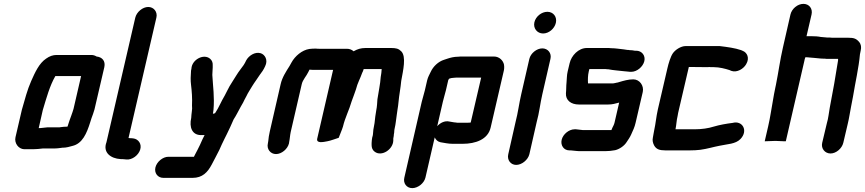

<svg xmlns="http://www.w3.org/2000/svg" viewBox="-20 -752 4469 992"><path d="M180 -90 201 -183C220 -246 237 -309 266 -359H399L360 -190C357 -182 356 -177 355 -174C353 -169 351 -162 348 -154L340 -132L333 -111C332 -107 331 -103 329 -98C324 -97 317 -97 311 -97L293 -95C289 -94 286 -94 283 -94H224C210 -93 194 -90 180 -90ZM105 19H151C165 19 188 17 202 15H258C265 15 272 15 280 14L296 12C301 11 305 11 308 11C321 11 341 6 354 2C406 -10 428 -63 446 -120L453 -142C459 -159 462 -165 468 -186L519 -405C526 -437 508 -457 479 -460C471 -465 462 -468 452 -468H272C254 -468 236 -462 218 -449C182 -425 161 -378 141 -333C121 -288 108 -237 93 -185L60 -43C53 -13 75 18 105 19Z M679 -661 530 -17C510 36 552 67 603 70C610 70 616 70 623 71L633 72C663 75 695 50 704 22C714 -8 695 -34 668 -37L657 -38C653 -38 649 -38 644 -39L788 -661C795 -690 775 -716 746 -716C717 -716 686 -690 679 -661Z M968 -143C957 -95 972 -54 1019 -54H1037C1033 -47 1030 -40 1026 -32L1013 -3C1005 13 996 32 988 46L982 58H850C821 58 790 84 783 113C776 142 795 167 824 167H975C1026 167 1053 138 1074 98C1086 74 1100 50 1113 23L1126 -6C1131 -16 1136 -26 1140 -35L1152 -59C1164 -83 1175 -107 1187 -135C1201 -156 1211 -178 1224 -201L1236 -222C1243 -237 1244 -238 1253 -255C1261 -273 1274 -291 1283 -307C1295 -327 1311 -347 1322 -365C1333 -379 1342 -392 1350 -410C1366 -442 1349 -470 1327 -477C1297 -486 1265 -464 1252 -440C1244 -422 1234 -408 1222 -393C1207 -374 1194 -350 1180 -329C1160 -300 1147 -266 1128 -235C1120 -220 1113 -204 1105 -190L1099 -180C1096 -175 1093 -171 1091 -167C1088 -166 1084 -165 1080 -164C1082 -171 1081 -176 1083 -185C1089 -249 1080 -308 1077 -365L1078 -385L1079 -403V-413C1080 -428 1076 -439 1066 -448C1033 -477 971 -444 969 -397L967 -387C965 -361 964 -336 967 -314C971 -281 974 -244 972 -207C973 -197 973 -185 971 -175C969 -162 969 -155 968 -143Z M1473 -11 1474 -18C1478 -37 1478 -51 1482 -70L1539 -317C1544 -340 1564 -360 1573 -380L1579 -392H1581C1590 -391 1598 -391 1604 -391H1701L1619 -36C1613 -10 1650 -18 1671 -22C1689 -25 1716 -36 1730 -40C1737 -60 1746 -78 1752 -98C1763 -145 1784 -183 1797 -229C1804 -250 1813 -270 1819 -290C1827 -323 1842 -348 1851 -375C1853 -379 1858 -389 1859 -395H1952C1952 -385 1949 -365 1947 -354C1945 -318 1935 -275 1930 -239C1929 -225 1928 -200 1924 -182L1919 -150C1917 -127 1914 -105 1909 -82C1908 -74 1908 -66 1907 -59C1907 -57 1906 -55 1906 -52L1903 -41C1901 -33 1901 -24 1900 -13V-2C1900 12 1905 24 1916 32C1952 59 2011 20 2012 -26V-36C2012 -39 2013 -41 2013 -42C2014 -47 2015 -52 2015 -58C2018 -69 2016 -77 2019 -88C2025 -113 2026 -134 2030 -159L2034 -187C2036 -199 2038 -212 2039 -225C2042 -260 2050 -298 2053 -334C2063 -389 2080 -460 2053 -487C2039 -501 2026 -504 2000 -504H1869C1844 -504 1826 -498 1807 -487C1797 -496 1785 -500 1772 -500H1629C1624 -500 1619 -500 1611 -501C1599 -501 1587 -500 1578 -499C1540 -493 1504 -462 1486 -429L1476 -411C1459 -384 1438 -353 1430 -317L1374 -73C1370 -55 1367 -38 1366 -23L1364 -11C1357 18 1377 44 1406 44C1435 44 1466 18 1473 -11Z M2284 -286 2296 -338C2298 -341 2300 -344 2300 -345C2301 -345 2302 -345 2302 -346C2308 -348 2316 -350 2324 -350C2332 -351 2338 -351 2342 -351H2466L2412 -119C2407 -118 2401 -118 2396 -118H2343C2341 -118 2339 -118 2336 -119C2326 -119 2311 -123 2302 -124C2277 -130 2253 -116 2239 -100L2268 -226C2271 -240 2281 -273 2284 -286ZM2159 -226 2069 166C2062 195 2081 220 2110 220C2139 220 2171 195 2178 166L2226 -42C2232 -29 2242 -20 2256 -17C2275 -14 2296 -9 2318 -9H2371C2436 -9 2501 -31 2515 -93L2582 -382C2585 -393 2586 -405 2584 -418C2580 -438 2561 -460 2532 -460H2367C2362 -460 2355 -460 2347 -459C2326 -459 2307 -454 2292 -449L2274 -443C2245 -434 2218 -409 2205 -380C2199 -367 2191 -354 2187 -337L2175 -285C2172 -272 2162 -239 2159 -226Z M2715 -448 2673 -265C2662 -218 2656 -168 2644 -123L2606 45C2599 74 2618 100 2647 100C2676 100 2708 74 2715 45L2753 -122C2766 -168 2771 -218 2782 -265L2824 -448C2831 -477 2811 -502 2782 -502C2753 -502 2722 -477 2715 -448ZM2741 -637C2734 -606 2755 -579 2786 -579C2816 -579 2845 -604 2852 -634C2859 -665 2839 -691 2808 -691C2778 -691 2748 -667 2741 -637Z M3252 -342C3226 -342 3203 -335 3179 -328C3174 -326 3169 -325 3167 -325C3161 -324 3152 -321 3147 -321H3018V-322C3017 -340 3017 -362 3022 -383L3025 -395H3110C3115 -394 3119 -394 3123 -394C3148 -389 3178 -387 3204 -384C3214 -384 3226 -381 3235 -381H3242C3271 -381 3302 -407 3309 -436C3316 -465 3296 -490 3267 -490H3260C3251 -492 3241 -493 3232 -493C3229 -494 3226 -494 3222 -494C3216 -495 3210 -496 3202 -497C3179 -499 3161 -503 3137 -503C3130 -504 3124 -504 3117 -504H3012C2969 -504 2932 -465 2923 -425L2913 -383C2908 -363 2909 -342 2907 -325C2905 -308 2906 -288 2904 -270C2902 -234 2930 -212 2971 -212H3122C3144 -212 3160 -217 3179 -222L3155 -118C3153 -109 3148 -100 3144 -92C3143 -89 3141 -85 3139 -80H2991C2980 -81 2967 -83 2956 -84H2949C2920 -84 2889 -59 2882 -30C2875 -1 2893 25 2922 25H2929C2938 25 2949 28 2959 28C2967 29 2974 29 2981 29H3107C3126 29 3140 27 3158 24C3180 19 3205 2 3217 -17C3225 -29 3235 -43 3241 -57C3250 -77 3259 -95 3264 -118L3301 -277C3308 -309 3285 -342 3252 -342Z M3353 -40C3350 -27 3353 -13 3360 0C3371 19 3387 25 3418 25H3544C3563 25 3582 24 3598 22C3635 17 3666 7 3698 1C3738 -8 3780 -7 3806 -34C3847 -77 3816 -131 3765 -117C3733 -113 3698 -107 3668 -98C3640 -89 3605 -84 3569 -84H3470C3475 -107 3475 -129 3481 -153C3482 -162 3485 -174 3488 -187L3539 -406L3636 -405C3641 -406 3647 -406 3653 -405H3668C3697 -405 3727 -397 3749 -390L3758 -386C3788 -375 3822 -397 3835 -420C3855 -453 3839 -481 3818 -489L3809 -493C3777 -504 3739 -509 3698 -514H3523C3497 -514 3468 -494 3456 -476C3445 -460 3434 -425 3428 -398L3379 -187C3370 -147 3368 -115 3360 -79C3357 -67 3356 -53 3353 -40Z M4064 -677 4025 -506C4010 -441 4002 -378 3989 -314L3986 -300C3981 -276 3977 -255 3974 -236C3965 -188 3960 -147 3949 -100L3931 -22L3986 -24C3998 -23 4021 -22 4033 -22C4041 -22 4040 -22 4040 -22L4136 -438C4137 -443 4138 -449 4141 -456H4147C4151 -456 4156 -456 4161 -455L4185 -453C4201 -452 4218 -449 4233 -449C4239 -449 4244 -449 4249 -448H4310V-440C4298 -361 4283 -278 4267 -195C4262 -168 4260 -141 4252 -115L4228 -14C4221 15 4242 41 4271 41C4300 41 4330 15 4337 -14L4360 -112C4367 -140 4371 -170 4377 -200L4387 -252C4399 -326 4417 -402 4423 -471L4427 -491C4431 -508 4429 -523 4419 -535C4404 -553 4391 -557 4362 -557H4279C4273 -558 4267 -558 4261 -558C4256 -558 4250 -558 4244 -559L4221 -561C4207 -564 4189 -565 4172 -565H4147L4173 -677C4180 -707 4161 -732 4131 -732C4101 -732 4071 -707 4064 -677Z"/></svg>

Font: Electronic
Style: ExHvIt
Weight: 900
Version: Version 1.011